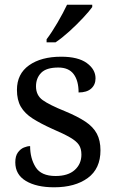

<svg xmlns="http://www.w3.org/2000/svg" viewBox="-20 -786 491 816"><path d="M210 10Q135 10 90 -17Q45 -44 45 -96Q45 -123 56 -138Q67 -153 81.5 -159Q96 -165 108 -165Q108 -113 131.5 -75.5Q155 -38 216 -38Q269 -38 297.5 -63.5Q326 -89 326 -129Q326 -154 315.5 -170Q305 -186 278.5 -201.5Q252 -217 203 -238Q152 -261 118.5 -282.5Q85 -304 68.5 -332.5Q52 -361 52 -404Q52 -472 103.5 -508.5Q155 -545 240 -545Q312 -545 349 -518Q386 -491 386 -453Q386 -426 367.5 -409.5Q349 -393 314 -393Q314 -443 293 -471Q272 -499 228 -499Q177 -499 155 -476.5Q133 -454 133 -419Q133 -381 161.5 -360.5Q190 -340 257 -313Q310 -291 343 -269Q376 -247 391.5 -218Q407 -189 407 -147Q407 -69 353 -29.5Q299 10 210 10ZM178 -619Q200 -648 224.5 -690Q249 -732 265 -766H372V-756Q360 -739 333 -710Q306 -681 274.5 -652.5Q243 -624 216 -606H178Z"/></svg>

Font: Noto Serif Khitan Small Script
Style: Regular
Weight: 400
Designer: LIU Zhao, ZHANG Congyu, Kushim JIANG
Foundry: Guyu Beijing Co. Ltd.
Version: Version 1.000; ttfautohint (v1.8.4.7-5d5b)